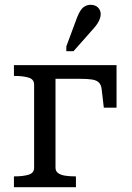

<svg xmlns="http://www.w3.org/2000/svg" viewBox="-20 -779 550 799"><path d="M122 -81V-427Q122 -449 99 -456Q76 -463 40 -463H38V-508H465V-331H412L403 -408Q401 -426 391.5 -435.5Q382 -445 363.5 -448Q345 -451 314 -451H211V-81Q211 -67 221.5 -59Q232 -51 250.5 -48Q269 -45 293 -45H296V0H38V-45H40Q76 -45 99 -52Q122 -59 122 -81ZM301 -707Q308 -725 316 -736.5Q324 -748 334.5 -753.5Q345 -759 357 -759Q376 -759 387.5 -748Q399 -737 399 -720Q399 -711 395.5 -701Q392 -691 385.5 -681Q379 -671 370 -661L286 -566H256V-586Z"/></svg>

Font: Roboto Serif 20pt
Style: Regular
Weight: 400
Designer: Greg Gazdowicz
Foundry: Commercial Type
Version: Version 1.008